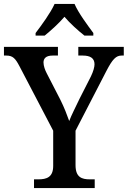

<svg xmlns="http://www.w3.org/2000/svg" viewBox="-23 -951 646 971"><path d="M157 -784V-771H203C235 -797 275 -833 303 -866C331 -833 372 -796 404 -771H449V-784C421 -822 373 -886 354 -931H253C233 -886 186 -822 157 -784ZM149 0H456V-44H431C391 -44 359 -54 359 -116V-290L515 -592C546 -652 564 -670 592 -670H603V-714H373V-670H396C433 -670 455 -657 455 -626C455 -612 449 -590 437 -565L379 -451C359 -409 338 -368 327 -339C316 -370 302 -407 282 -447L213 -581C205 -596 197 -618 197 -635C197 -654 208 -670 243 -670H270V-714H-3V-670H9C42 -670 55 -655 75 -617L246 -290V-112C246 -54 212 -44 171 -44H149Z"/></svg>

Font: Noto Serif Lao SemiCondensed Medium
Style: Regular
Weight: 500
Width: 4
Designer: Monotype Design Team
Foundry: Monotype Imaging Inc.
Version: Version 2.003